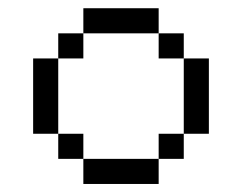

<svg xmlns="http://www.w3.org/2000/svg" viewBox="-20 -458 602 478"><path d="M62.5 -312.5V-125H125V-312.5ZM125 -62.5H187.5V-125H125ZM125 -312.5H187.5V-375H125ZM187.5 0H375V-62.5H187.5ZM187.5 -375H375V-437.5H187.5ZM375 -62.5H437.5V-125H375ZM375 -312.5H437.5V-375H375ZM437.5 -125H500V-312.5H437.5Z"/></svg>

Font: ChillMoonMono
Style: Regular
Weight: 400
Designer: Warren2060
Foundry: ChillType
Version: Version 1.000;Glyphs 3.1.1 (3135)